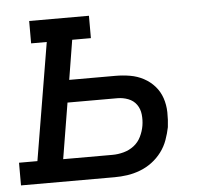

<svg xmlns="http://www.w3.org/2000/svg" viewBox="-54 -577 697 624"><g transform="rotate(-5 295.0 -265.0)"><path d="M-10 0V-74H50L114 -457H63V-530H258V-457H197L176 -328H327Q351 -328 374.5 -324Q398 -320 418.5 -309Q439 -298 454 -281Q469 -264 476.5 -242Q484 -220 484.5 -195.5Q485 -171 482 -147Q478 -127 470.5 -106Q463 -85 449.5 -67Q436 -49 418 -35.5Q400 -22 379 -14Q358 -6 337 -3Q316 0 295 0ZM134 -73H295Q313 -73 331.5 -78Q350 -83 365 -94.5Q380 -106 388.5 -123.5Q397 -141 400 -159Q403 -177 401 -195.5Q399 -214 389 -228Q379 -242 362 -248.5Q345 -255 327 -255H164Z"/></g></svg>

Font: Iosevka Curly Slab ExObl
Style: Regular
Weight: 400
Width: 7
Italic angle: -9°
Monospace: yes
Designer: Belleve Invis
Foundry: Belleve Invis
Version: Version 11.1.0; ttfautohint (v1.8.3)